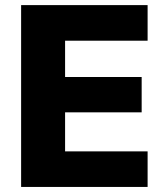

<svg xmlns="http://www.w3.org/2000/svg" viewBox="-20 -739 655 759"><path d="M63.5 -718.8H563.5V-578.1H237.3V-434.6H540V-294.9H237.3V-140.6H563.5V0H63.5Z"/></svg>

Font: Min Sans Black
Style: Regular
Weight: 900
Designer: Jinseong-Kim, NotoSansCJK, Nunito
Foundry: Jinseong-Kim
Version: Version 1.000